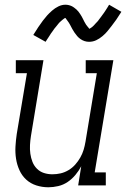

<svg xmlns="http://www.w3.org/2000/svg" viewBox="-20 -785 540 813"><path d="M185 8Q158 8 133.5 0Q109 -8 91 -24.5Q73 -41 62.5 -64Q52 -87 48 -112.5Q44 -138 45.5 -164.5Q47 -191 51 -218L94 -475H47V-530H164L111 -209Q108 -190 107 -171Q106 -152 108.5 -134Q111 -116 117.5 -99.5Q124 -83 136.5 -70.5Q149 -58 166 -52.5Q183 -47 202 -47Q220 -47 237 -51Q254 -55 270 -64.5Q286 -74 298.5 -88Q311 -102 320 -118Q329 -134 334 -150.5Q339 -167 342 -185L390 -475H343V-530H460L381 -55H428V0H311L324 -81Q314 -62 299.5 -44.5Q285 -27 266.5 -14.5Q248 -2 226.5 3Q205 8 185 8ZM357 -608Q347 -608 338 -611Q329 -614 321 -619.5Q313 -625 307 -632Q301 -639 295.5 -647Q290 -655 286 -662.5Q282 -670 277 -679.5Q272 -689 266.5 -696Q261 -703 257 -709Q255 -709 251.5 -706.5Q248 -704 245 -701.5Q242 -699 238 -695.5Q234 -692 232 -690Q230 -688 228 -685.5Q226 -683 224 -680.5Q222 -678 220 -675.5Q218 -673 215.5 -670Q213 -667 210.5 -664Q208 -661 206 -657.5Q204 -654 201 -650.5Q198 -647 195.5 -643Q193 -639 190.5 -635Q188 -631 185 -626.5Q182 -622 179 -617.5Q176 -613 173 -608L121 -637Q132 -655 142 -670Q152 -685 161.5 -697.5Q171 -710 179.5 -719.5Q188 -729 200.5 -740Q213 -751 227.5 -758Q242 -765 257 -765Q264 -765 270.5 -763.5Q277 -762 282.5 -759.5Q288 -757 293.5 -753Q299 -749 303.5 -745Q308 -741 312 -736Q316 -731 319.5 -725.5Q323 -720 326 -715Q329 -710 331.5 -704.5Q334 -699 337.5 -692.5Q341 -686 344.5 -680.5Q348 -675 351.5 -671.5Q355 -668 358 -663Q360 -664 363.5 -666Q367 -668 370 -670.5Q373 -673 377 -677Q381 -681 382.5 -683Q384 -685 386 -687Q388 -689 390.5 -691.5Q393 -694 395 -696.5Q397 -699 399 -702Q401 -705 403.5 -708Q406 -711 408.5 -714.5Q411 -718 413.5 -721.5Q416 -725 419 -729Q422 -733 424.5 -737Q427 -741 430 -745.5Q433 -750 436 -755Q439 -760 442 -765L494 -735Q483 -717 472.5 -702Q462 -687 452.5 -675Q443 -663 435 -653Q427 -643 414 -632Q401 -621 387 -614.5Q373 -608 357 -608Z"/></svg>

Font: Iosevka Curly Slab LtObl
Style: Regular
Weight: 300
Italic angle: -9°
Monospace: yes
Designer: Belleve Invis
Foundry: Belleve Invis
Version: Version 11.0.0; ttfautohint (v1.8.3)